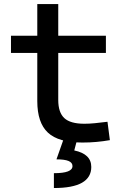

<svg xmlns="http://www.w3.org/2000/svg" viewBox="-20 -694 626 948"><path d="M386.7 9.8Q269 9.8 216.6 -39.1Q164.1 -87.9 164.1 -195.3V-283.2H267.6V-200.2Q267.6 -138.7 297.6 -110.8Q327.6 -83 396.5 -83Q420.9 -83 448.2 -85.7Q475.6 -88.4 510.7 -92.8L522.5 -2Q488.3 3.9 455.8 6.8Q423.3 9.8 386.7 9.8ZM164.1 -244.1V-673.8H267.6V-244.1ZM34.2 -432.6V-517.6H502.9V-432.6ZM246.1 234.4V161.1Q292.5 161.1 315.2 152.3Q337.9 143.6 337.9 126Q337.9 108.9 318.4 100.8Q298.8 92.8 258.8 92.8L292.5 -2.9L358.9 2.4L346.7 48.8Q388.7 57.6 409.7 77.9Q430.7 98.1 430.7 130.4Q430.7 182.1 384.8 208.3Q338.9 234.4 246.1 234.4Z"/></svg>

Font: Cascadia Mono
Style: Regular
Weight: 400
Monospace: yes
Designer: Aaron Bell
Foundry: Saja Typeworks
Version: Version 2102.003